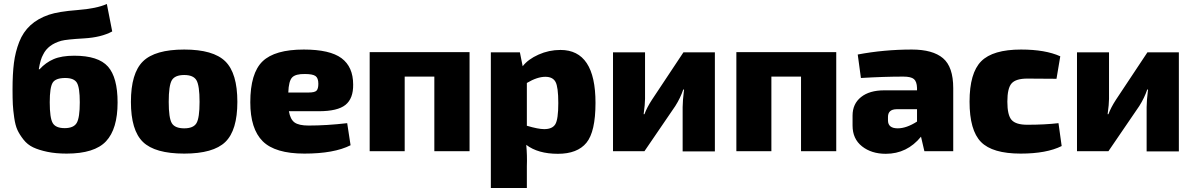

<svg xmlns="http://www.w3.org/2000/svg" viewBox="-20 -760 5999 965"><path d="M517 -740 544 -602Q489 -572 401.5 -567Q314 -562 288 -555Q221 -536 197 -486Q183 -462 175 -412H179Q210 -446 250 -463Q290 -480 353 -480Q474 -480 522.5 -425.5Q571 -371 571 -245Q571 -112 513 -50Q455 12 315 12Q260 12 217.5 3Q175 -6 146.5 -19.5Q118 -33 98 -58.5Q78 -84 67.5 -107Q57 -130 51.5 -168Q46 -206 44.5 -235Q43 -264 43 -311Q43 -388 50 -443.5Q57 -499 76.5 -549Q96 -599 133 -633Q170 -667 226 -686Q273 -702 369.5 -709.5Q466 -717 517 -740ZM308 -368Q259 -368 244.5 -344Q230 -320 230 -246Q230 -167 245 -141.5Q260 -116 305 -116Q350 -116 365.5 -142Q381 -168 381 -246Q381 -320 366.5 -344Q352 -368 308 -368Z M906 -511Q1052 -511 1112.5 -451.5Q1173 -392 1173 -248Q1173 -105 1112.5 -46.5Q1052 12 906 12Q759 12 698.5 -46.5Q638 -105 638 -248Q638 -392 698.5 -451.5Q759 -511 906 -511ZM906 -383Q859 -383 843.5 -356.5Q828 -330 828 -248Q828 -167 843.5 -141Q859 -115 906 -115Q952 -115 967.5 -141Q983 -167 983 -248Q983 -330 967.5 -356.5Q952 -383 906 -383Z M1582 -201H1432Q1439 -160 1460.5 -144.5Q1482 -129 1531 -129Q1622 -129 1725 -141L1742 -30Q1659 12 1510 12Q1363 12 1300.5 -50Q1238 -112 1238 -246Q1238 -392 1299.5 -451.5Q1361 -511 1507 -511Q1638 -511 1696.5 -467.5Q1755 -424 1755 -335Q1756 -265 1716.5 -233Q1677 -201 1582 -201ZM1429 -295H1531Q1562 -295 1571 -304.5Q1580 -314 1580 -339Q1580 -368 1565.5 -378Q1551 -388 1513 -388Q1466 -389 1448.5 -371Q1431 -353 1429 -295Z M2340 -498V0H2163V-375H2014V0H1838V-498Z M2593 -497 2607 -427Q2634 -462 2686.5 -485.5Q2739 -509 2797 -509Q2973 -509 2973 -243Q2973 -98 2927.5 -42.5Q2882 13 2784 13Q2684 13 2625 -32Q2630 21 2628 76V185H2447V-497ZM2628 -343V-128Q2685 -111 2715 -111Q2756 -111 2771 -135.5Q2786 -160 2786 -242Q2786 -323 2772 -348.5Q2758 -374 2721 -374Q2680 -374 2628 -343Z M3573 1H3411V-222Q3411 -252 3418 -310H3414Q3400 -268 3374 -227L3219 0H3061V-497H3222V-263Q3222 -237 3215 -186H3219Q3231 -219 3257 -259L3415 -497H3573Z M4183 -498V0H4006V-375H3857V0H3681V-498Z M4307 -368 4291 -486Q4423 -511 4563 -511Q4668 -511 4719.5 -467.5Q4771 -424 4771 -317V0H4626L4609 -73Q4539 13 4432 13Q4360 13 4312.5 -24.5Q4265 -62 4265 -129V-179Q4265 -238 4307.5 -272Q4350 -306 4424 -306H4589V-318Q4588 -350 4573.5 -362.5Q4559 -375 4520 -375Q4423 -375 4307 -368ZM4443 -172V-155Q4443 -115 4492 -115Q4536 -115 4589 -149V-211H4485Q4443 -210 4443 -172Z M5300 -141 5316 -26Q5240 12 5110 12Q4968 12 4910.5 -46.5Q4853 -105 4853 -249Q4853 -393 4911.5 -452Q4970 -511 5112 -511Q5234 -511 5309 -477L5290 -364L5143 -365Q5086 -365 5064.5 -341Q5043 -317 5043 -249Q5043 -181 5064.5 -157Q5086 -133 5143 -133Q5231 -133 5300 -141Z M5905 1H5743V-222Q5743 -252 5750 -310H5746Q5732 -268 5706 -227L5551 0H5393V-497H5554V-263Q5554 -237 5547 -186H5551Q5563 -219 5589 -259L5747 -497H5905Z"/></svg>

Font: Ezarion Extra Bold
Style: Regular
Weight: 800
Designer: Natanael Gama
Version: Version 1.001;PS 001.001;hotconv 1.0.70;makeotf.lib2.5.58329